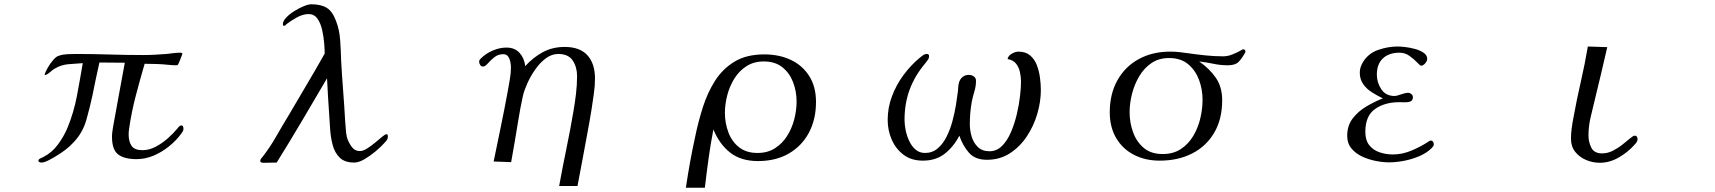

<svg xmlns="http://www.w3.org/2000/svg" viewBox="-20 -760 8040 900"><path d="M840 -157Q840 -150 837 -144.5Q834 -139 830 -134Q807 -102 773 -74.5Q739 -47 700 -30.5Q661 -14 620 -14Q563 -14 534 -36Q505 -58 505 -119Q505 -133 507 -145.5Q509 -158 511 -171Q525 -245 538 -319Q551 -393 565 -466Q535 -466 505.5 -466.5Q476 -467 446 -467Q437 -428 429 -389Q421 -350 413 -311Q401 -255 384.5 -197Q368 -139 327 -95Q308 -74 285.5 -57Q263 -40 239 -26Q228 -19 207.5 -8.5Q187 2 174 2Q170 2 165 0Q160 -2 160 -7Q160 -13 169.5 -17.5Q179 -22 183 -24Q224 -45 251.5 -82.5Q279 -120 296 -160Q326 -233 340.5 -310Q355 -387 368 -464Q334 -462 300 -459Q266 -456 236 -438Q227 -433 213.5 -421Q200 -409 190 -408L189 -409Q192 -422 203.5 -442Q215 -462 229.5 -479Q244 -496 257 -499Q274 -505 295.5 -506Q317 -507 336 -507Q415 -507 494 -504.5Q573 -502 652 -502Q679 -502 706 -503.5Q733 -505 760 -507Q777 -509 793.5 -511Q810 -513 826 -513Q828 -513 831.5 -512Q835 -511 835 -508Q835 -507 830.5 -495.5Q826 -484 821.5 -472.5Q817 -461 815 -458Q812 -454 807 -454Q798 -454 789 -454.5Q780 -455 771 -456Q743 -459 715 -460Q687 -461 658 -461Q636 -386 616 -309.5Q596 -233 585 -155Q584 -149 583.5 -142.5Q583 -136 583 -130Q583 -96 597 -76Q611 -56 648 -56Q679 -56 709.5 -72Q740 -88 766.5 -111.5Q793 -135 811 -157Q812 -159 815 -162Q818 -166 822 -169Q826 -172 830 -172Q836 -172 838 -167Q840 -162 840 -157Z M1798 -120Q1798 -110 1792.5 -102.5Q1787 -95 1780 -88Q1766 -72 1741 -51Q1716 -30 1689 -14Q1662 2 1640 2Q1596 2 1572.5 -21Q1549 -44 1539.5 -80Q1530 -116 1527.5 -154.5Q1525 -193 1523 -224Q1520 -266 1517.5 -308.5Q1515 -351 1513 -393Q1455 -294 1396.5 -195Q1338 -96 1277 2L1223 3Q1219 4 1209.5 2.5Q1200 1 1200 -5Q1200 -11 1203.5 -16Q1207 -21 1211 -25Q1246 -70 1275 -121Q1304 -172 1334 -221Q1376 -293 1418.5 -364.5Q1461 -436 1502 -509Q1502 -528 1499.5 -558.5Q1497 -589 1490 -620Q1483 -651 1468 -672.5Q1453 -694 1426 -694Q1400 -694 1371 -678Q1342 -662 1322 -646Q1317 -639 1311 -639Q1307 -639 1306.5 -642Q1306 -645 1306 -647Q1306 -661 1321.5 -677.5Q1337 -694 1359.5 -708Q1382 -722 1404 -731Q1426 -740 1439 -740Q1485 -740 1512 -723Q1539 -706 1555 -662Q1571 -622 1574.5 -571.5Q1578 -521 1579 -477Q1583 -406 1588.5 -334.5Q1594 -263 1598 -192Q1600 -173 1601 -154Q1602 -135 1606 -117Q1612 -96 1627 -74Q1642 -52 1667 -52Q1682 -52 1701 -64Q1720 -76 1738.5 -91.5Q1757 -107 1771.5 -119Q1786 -131 1791 -131Q1796 -131 1797 -127.5Q1798 -124 1798 -120Z M2769 -392Q2769 -356 2763.5 -319.5Q2758 -283 2753 -248Q2743 -185 2731 -123Q2719 -61 2708 1Q2703 29 2697.5 56.5Q2692 84 2687 112H2601Q2617 24 2635 -63Q2653 -150 2668 -238Q2675 -279 2680 -320.5Q2685 -362 2685 -404Q2685 -446 2664.5 -476.5Q2644 -507 2597 -507Q2566 -507 2538.5 -486.5Q2511 -466 2489 -434.5Q2467 -403 2452 -369.5Q2437 -336 2431 -310Q2424 -279 2418.5 -248.5Q2413 -218 2408 -187Q2401 -141 2392.5 -94Q2384 -47 2376 0L2294 -3Q2311 -86 2328 -168Q2345 -250 2360 -332Q2365 -361 2370 -389Q2375 -417 2375 -445Q2375 -457 2372 -471Q2369 -485 2361.5 -495.5Q2354 -506 2339 -506Q2315 -506 2297 -491.5Q2279 -477 2266.5 -462.5Q2254 -448 2244 -448Q2236 -448 2231 -455.5Q2226 -463 2226 -470Q2226 -476 2228 -479Q2230 -482 2234 -486Q2257 -509 2289.5 -523Q2322 -537 2354 -537Q2393 -537 2415.5 -512Q2438 -487 2442 -450Q2479 -491 2524.5 -515.5Q2570 -540 2627 -540Q2698 -540 2733.5 -501Q2769 -462 2769 -392Z M3714 -284Q3714 -332 3697.5 -375Q3681 -418 3647 -445Q3613 -472 3560 -472Q3514 -472 3479.5 -450Q3445 -428 3422.5 -392Q3400 -356 3389 -313.5Q3378 -271 3378 -231Q3378 -184 3394 -140.5Q3410 -97 3444 -70Q3478 -43 3531 -43Q3578 -43 3612.5 -65Q3647 -87 3669.5 -122.5Q3692 -158 3703 -200.5Q3714 -243 3714 -284ZM3805 -282Q3805 -200 3771.5 -137.5Q3738 -75 3677 -40Q3616 -5 3533 -5Q3454 -5 3403.5 -44Q3353 -83 3324 -153Q3311 -86 3301.5 -17.5Q3292 51 3284 120H3195Q3204 59 3215 -1.5Q3226 -62 3239 -121Q3253 -189 3274.5 -257Q3296 -325 3331.5 -381Q3367 -437 3423 -471Q3479 -505 3563 -505Q3632 -505 3686.5 -479.5Q3741 -454 3773 -404Q3805 -354 3805 -282Z M4859 -338Q4859 -284 4842.5 -227Q4826 -170 4793.5 -121Q4761 -72 4714 -41.5Q4667 -11 4606 -11Q4551 -11 4522 -44Q4493 -77 4477 -124Q4450 -72 4408.5 -39.5Q4367 -7 4306 -7Q4252 -7 4215.5 -34.5Q4179 -62 4160 -105.5Q4141 -149 4141 -198Q4141 -255 4161 -308.5Q4181 -362 4215 -408Q4249 -454 4291 -489Q4298 -495 4306.5 -501Q4315 -507 4325 -507Q4335 -507 4335 -497Q4335 -487 4329 -479Q4323 -471 4317 -463Q4268 -405 4244 -340Q4220 -275 4220 -198Q4220 -177 4225 -151Q4230 -125 4241.5 -100Q4253 -75 4271.5 -59Q4290 -43 4316 -43Q4350 -43 4375 -64Q4400 -85 4417 -119Q4434 -153 4444.5 -192Q4455 -231 4461 -268Q4467 -305 4470 -330Q4471 -339 4471.5 -348.5Q4472 -358 4474 -368Q4478 -387 4490.5 -398Q4503 -409 4522 -409Q4534 -409 4544.5 -402Q4555 -395 4555 -381Q4555 -356 4547.5 -331.5Q4540 -307 4535 -282Q4526 -231 4526 -178Q4526 -150 4534.5 -120.5Q4543 -91 4563.5 -71Q4584 -51 4618 -51Q4652 -51 4677 -76Q4702 -101 4719 -141Q4736 -181 4746.5 -225.5Q4757 -270 4761.5 -310.5Q4766 -351 4766 -376Q4766 -399 4761 -422Q4756 -445 4742.5 -462Q4729 -479 4703 -483Q4706 -499 4723 -508.5Q4740 -518 4754 -518Q4788 -518 4809 -500Q4830 -482 4840.5 -454Q4851 -426 4855 -395Q4859 -364 4859 -338Z M5617 -292Q5617 -341 5600.5 -385.5Q5584 -430 5549.5 -459Q5515 -488 5460 -488Q5412 -488 5377 -464Q5342 -440 5319.5 -401.5Q5297 -363 5286 -319Q5275 -275 5275 -234Q5275 -186 5291 -141Q5307 -96 5341 -67Q5375 -38 5430 -38Q5480 -38 5515.5 -61.5Q5551 -85 5573.5 -123Q5596 -161 5606.5 -205.5Q5617 -250 5617 -292ZM5818 -518Q5818 -516 5816 -512Q5800 -484 5785 -469Q5770 -454 5735 -454Q5701 -454 5668 -461Q5635 -468 5601 -472Q5650 -438 5679.5 -395Q5709 -352 5709 -290Q5709 -202 5672 -138.5Q5635 -75 5569 -41Q5503 -7 5416 -7Q5348 -7 5295 -34.5Q5242 -62 5212 -113Q5182 -164 5182 -234Q5182 -319 5217.5 -383Q5253 -447 5317 -482.5Q5381 -518 5466 -518Q5486 -518 5506 -516Q5526 -514 5545 -511Q5587 -505 5629 -500.5Q5671 -496 5714 -496Q5735 -496 5756 -504.5Q5777 -513 5791.5 -521Q5806 -529 5806 -529Q5818 -529 5818 -518Z M6701 -84Q6701 -78 6698 -74Q6695 -70 6690 -65Q6668 -43 6633 -28Q6598 -13 6560.5 -6Q6523 1 6491 1Q6463 1 6429.5 -5.5Q6396 -12 6365.5 -26Q6335 -40 6315 -64Q6295 -88 6295 -123Q6295 -171 6320.5 -204.5Q6346 -238 6385 -261Q6424 -284 6462 -299Q6437 -311 6412 -326.5Q6387 -342 6370.5 -365Q6354 -388 6354 -419Q6354 -433 6358 -445.5Q6362 -458 6369 -469Q6394 -510 6440 -526Q6486 -542 6531 -542Q6544 -542 6566.5 -539.5Q6589 -537 6613 -530.5Q6637 -524 6653.5 -512.5Q6670 -501 6670 -484Q6670 -474 6660.5 -463Q6651 -452 6641 -452Q6637 -452 6622.5 -467.5Q6608 -483 6587 -498Q6566 -513 6540 -513Q6491 -513 6462.5 -486.5Q6434 -460 6434 -410Q6434 -373 6455 -341.5Q6476 -310 6518 -310Q6526 -310 6547 -317.5Q6568 -325 6581 -325Q6589 -325 6596 -319Q6603 -313 6603 -305Q6603 -289 6591.5 -284.5Q6580 -280 6565 -280.5Q6550 -281 6539 -281Q6471 -281 6425.5 -249Q6380 -217 6380 -142Q6380 -103 6398 -80Q6416 -57 6445.5 -46.5Q6475 -36 6510 -36Q6553 -36 6596 -54Q6639 -72 6674 -95Q6677 -97 6680 -99Q6683 -101 6687 -101Q6694 -101 6697.5 -95.5Q6701 -90 6701 -84Z M7656 -108Q7656 -100 7652 -94Q7648 -88 7643 -83Q7614 -49 7570 -23Q7526 3 7479 3Q7446 3 7415 -10Q7384 -23 7364 -48Q7344 -73 7344 -109Q7344 -135 7347.5 -160.5Q7351 -186 7356 -211Q7371 -294 7390 -376.5Q7409 -459 7423 -542L7514 -539Q7501 -480 7486.5 -420.5Q7472 -361 7458 -302Q7448 -259 7437 -214.5Q7426 -170 7426 -125Q7426 -94 7439.5 -67.5Q7453 -41 7490 -41Q7516 -41 7540.5 -53.5Q7565 -66 7585.5 -82.5Q7606 -99 7621 -111.5Q7636 -124 7642 -124Q7650 -124 7653 -119Q7656 -114 7656 -108Z"/></svg>

Font: Kaisei Tokumin
Style: Regular
Weight: 400
Designer: Font-Kai, 金井和夫
Foundry: KAZUO KANAI
Version: Version 5.003